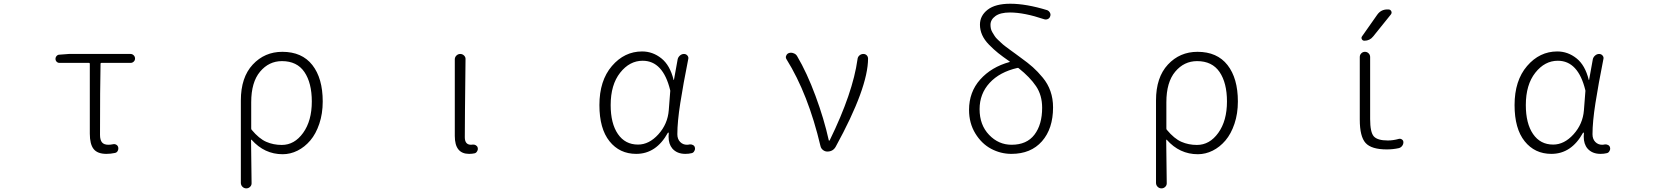

<svg xmlns="http://www.w3.org/2000/svg" viewBox="-20 -828 9040 1049"><path d="M561.5 12.7Q512.7 12.7 491.7 -13.7Q470.7 -40 470.7 -97.7V-479.5Q470.7 -484.4 466.8 -484.4H304.7Q295.9 -484.4 289.6 -490.7Q283.2 -497.1 283.2 -506.3Q283.2 -515.6 289.6 -522.5Q295.9 -529.3 304.7 -529.3L356.4 -533.2H693.4Q703.1 -533.2 710.4 -525.9Q717.8 -518.6 717.8 -508.3Q717.8 -498 710.4 -491.2Q703.1 -484.4 693.4 -484.4H533.2Q529.3 -484.4 529.3 -479.5Q526.4 -347.7 526.4 -91.8Q526.4 -63.5 537.1 -50.3Q547.9 -37.1 572.3 -37.1Q584 -37.1 597.7 -40Q607.4 -42 615.7 -37.1Q624 -32.2 626 -22.5Q627.9 -12.7 623 -3.4Q618.2 5.9 607.4 7.8Q584 12.7 561.5 12.7Z M1295.9 170.9V-279.3Q1295.9 -405.3 1360.8 -475.1Q1425.8 -544.9 1522.5 -544.9Q1629.9 -544.9 1686.5 -472.7Q1743.2 -400.4 1743.2 -273.4Q1743.2 -207 1724.6 -151.9Q1706.1 -96.7 1675.3 -60.5Q1644.5 -24.4 1605.5 -4.9Q1566.4 14.6 1524.4 14.6Q1424.8 14.6 1354.5 -64.5Q1353.5 -65.4 1352.5 -64.9Q1351.6 -64.5 1351.6 -63.5Q1353.5 62.5 1354.5 170.9Q1355.5 183.6 1346.7 192.4Q1337.9 201.2 1325.7 201.2Q1313.5 201.2 1304.7 192.4Q1295.9 183.6 1295.9 170.9ZM1519.5 -36.1Q1588.9 -36.1 1636.2 -102.1Q1683.6 -168 1683.6 -273.4Q1683.6 -375 1643.1 -434.6Q1602.5 -494.1 1520.5 -494.1Q1449.2 -494.1 1400.9 -436.5Q1352.5 -378.9 1352.5 -269.5V-126Q1352.5 -121.1 1355.5 -118.2Q1395.5 -70.3 1434.6 -53.2Q1473.6 -36.1 1519.5 -36.1Z M2543 12.7Q2464.8 12.7 2464.8 -85V-503.9Q2464.8 -515.6 2473.6 -524.4Q2482.4 -533.2 2494.6 -533.2Q2506.8 -533.2 2515.6 -524.4Q2524.4 -515.6 2523.4 -503.9Q2519.5 -168 2519.5 -78.1Q2519.5 -37.1 2553.7 -37.1Q2557.6 -37.1 2562.5 -38.1Q2572.3 -39.1 2580.1 -34.2Q2587.9 -29.3 2589.8 -21.5Q2590.8 -17.6 2590.8 -14.6Q2590.8 -7.8 2586.9 -2Q2582 7.8 2572.3 9.8Q2558.6 12.7 2543 12.7Z M3456.1 12.7Q3365.2 12.7 3310.1 -56.2Q3254.9 -125 3254.9 -253.9Q3254.9 -387.7 3323.2 -467.3Q3391.6 -546.9 3488.3 -546.9Q3545.9 -546.9 3593.3 -509.3Q3640.6 -471.7 3660.2 -391.6Q3660.2 -390.6 3661.1 -390.6Q3662.1 -390.6 3662.1 -391.6L3682.6 -504.9Q3685.5 -516.6 3695.3 -524.9Q3705.1 -533.2 3716.8 -533.2Q3728.5 -533.2 3735.8 -524.4Q3743.2 -515.6 3740.2 -504.9Q3712.9 -368.2 3696.8 -265.1Q3680.7 -162.1 3680.7 -94.7Q3680.7 -68.4 3695.8 -52.7Q3710.9 -37.1 3733.4 -37.1Q3740.2 -37.1 3749 -39.1Q3757.8 -40 3766.1 -35.6Q3774.4 -31.2 3776.4 -22.5Q3777.3 -18.6 3777.3 -15.6Q3777.3 -8.8 3773.4 -2.9Q3768.6 6.8 3758.8 8.8Q3743.2 12.7 3724.6 12.7Q3678.7 12.7 3653.3 -16.6Q3632.8 -41 3632.8 -81.1Q3632.8 -90.8 3633.8 -101.6Q3633.8 -103.5 3631.8 -103.5Q3629.9 -103.5 3628.9 -102.5Q3565.4 12.7 3456.1 12.7ZM3465.8 -38.1Q3526.4 -38.1 3577.1 -94.2Q3627.9 -150.4 3633.8 -225.6L3641.6 -326.2Q3642.6 -331.1 3641.6 -335Q3602.5 -496.1 3491.2 -496.1Q3419.9 -496.1 3368.2 -430.7Q3316.4 -365.2 3316.4 -253.9Q3316.4 -153.3 3356 -95.7Q3395.5 -38.1 3465.8 -38.1Z M4545.9 -26.4Q4531.2 0 4500 0Q4487.3 0 4476.6 -8.3Q4465.8 -16.6 4462.9 -29.3Q4395.5 -314.5 4277.3 -503.9Q4273.4 -509.8 4273.4 -515.6Q4273.4 -519.5 4275.4 -523.4Q4279.3 -534.2 4290 -538.1Q4295.9 -540 4301.8 -540Q4308.6 -540 4315.4 -537.1Q4328.1 -533.2 4335 -521.5Q4388.7 -430.7 4435.5 -304.2Q4482.4 -177.7 4507.8 -62.5Q4507.8 -59.6 4510.3 -59.6Q4512.7 -59.6 4513.7 -62.5Q4639.6 -320.3 4665 -503.9Q4666 -516.6 4675.3 -524.9Q4684.6 -533.2 4697.3 -533.2Q4709 -533.2 4716.8 -524.4Q4722.7 -517.6 4722.7 -508.8Q4722.7 -348.6 4545.9 -26.4Z M5506.8 -37.1Q5589.8 -37.1 5631.8 -92.3Q5673.8 -147.5 5673.8 -239.3Q5673.8 -307.6 5640.6 -356.9Q5607.4 -406.2 5545.9 -455.1Q5543 -458 5539.1 -457Q5441.4 -434.6 5386.7 -375Q5332 -315.4 5332 -231.4Q5332 -145.5 5383.8 -91.3Q5435.5 -37.1 5506.8 -37.1ZM5701.2 -772.5Q5710.9 -768.6 5716.3 -758.8Q5721.7 -749 5717.8 -739.3Q5714.8 -728.5 5705.1 -724.1Q5695.3 -719.7 5685.5 -722.7Q5575.2 -759.8 5498 -759.8Q5445.3 -759.8 5418.5 -740.2Q5391.6 -720.7 5391.6 -692.4Q5391.6 -680.7 5394 -670.4Q5396.5 -660.2 5402.8 -649.9Q5409.2 -639.6 5414.6 -630.9Q5419.9 -622.1 5431.6 -611.3Q5443.4 -600.6 5450.7 -593.3Q5458 -585.9 5474.1 -573.7Q5490.2 -561.5 5499 -555.2Q5507.8 -548.8 5527.3 -534.7Q5546.9 -520.5 5555.7 -513.7Q5596.7 -484.4 5623 -460.9Q5649.4 -437.5 5677.2 -403.8Q5705.1 -370.1 5719.2 -329.6Q5733.4 -289.1 5733.4 -241.2Q5733.4 -125 5672.9 -56.2Q5612.3 12.7 5505.9 12.7Q5447.3 12.7 5395 -15.1Q5342.8 -43 5308.6 -99.1Q5274.4 -155.3 5274.4 -227.5Q5274.4 -325.2 5335.4 -393.6Q5396.5 -461.9 5496.1 -489.3Q5497.1 -489.3 5497.1 -490.7Q5497.1 -492.2 5496.1 -492.2Q5458 -518.6 5433.6 -538.1Q5409.2 -557.6 5383.8 -583.5Q5358.4 -609.4 5346.2 -636.7Q5334 -664.1 5334 -693.4Q5334 -742.2 5376 -774.9Q5418 -807.6 5500 -807.6Q5586.9 -807.6 5701.2 -772.5Z M6295.9 170.9V-279.3Q6295.9 -405.3 6360.8 -475.1Q6425.8 -544.9 6522.5 -544.9Q6629.9 -544.9 6686.5 -472.7Q6743.2 -400.4 6743.2 -273.4Q6743.2 -207 6724.6 -151.9Q6706.1 -96.7 6675.3 -60.5Q6644.5 -24.4 6605.5 -4.9Q6566.4 14.6 6524.4 14.6Q6424.8 14.6 6354.5 -64.5Q6353.5 -65.4 6352.5 -64.9Q6351.6 -64.5 6351.6 -63.5Q6353.5 62.5 6354.5 170.9Q6355.5 183.6 6346.7 192.4Q6337.9 201.2 6325.7 201.2Q6313.5 201.2 6304.7 192.4Q6295.9 183.6 6295.9 170.9ZM6519.5 -36.1Q6588.9 -36.1 6636.2 -102.1Q6683.6 -168 6683.6 -273.4Q6683.6 -375 6643.1 -434.6Q6602.5 -494.1 6520.5 -494.1Q6449.2 -494.1 6400.9 -436.5Q6352.5 -378.9 6352.5 -269.5V-126Q6352.5 -121.1 6355.5 -118.2Q6395.5 -70.3 6434.6 -53.2Q6473.6 -36.1 6519.5 -36.1Z M7504.9 -748Q7525.4 -776.4 7559.6 -776.4H7565.4Q7576.2 -776.4 7581.1 -767.1Q7585.9 -757.8 7579.1 -749L7482.4 -628.9Q7463.9 -605.5 7434.6 -605.5Q7424.8 -605.5 7420.4 -613.8Q7416 -622.1 7421.9 -629.9ZM7465.8 -177.7Q7465.8 -105.5 7485.8 -83Q7505.9 -60.5 7562.5 -60.5Q7591.8 -60.5 7623 -69.3Q7631.8 -71.3 7639.6 -65.9Q7647.5 -60.5 7647.5 -50.8Q7647.5 -40 7640.6 -30.8Q7633.8 -21.5 7622.1 -18.6Q7590.8 -11.7 7556.6 -11.7Q7472.7 -11.7 7440.9 -46.9Q7409.2 -82 7409.2 -174.8V-516.6Q7409.2 -528.3 7417.5 -536.6Q7425.8 -544.9 7437.5 -544.9Q7449.2 -544.9 7457.5 -536.6Q7465.8 -528.3 7465.8 -516.6Z M8456.1 12.7Q8365.2 12.7 8310.1 -56.2Q8254.9 -125 8254.9 -253.9Q8254.9 -387.7 8323.2 -467.3Q8391.6 -546.9 8488.3 -546.9Q8545.9 -546.9 8593.3 -509.3Q8640.6 -471.7 8660.2 -391.6Q8660.2 -390.6 8661.1 -390.6Q8662.1 -390.6 8662.1 -391.6L8682.6 -504.9Q8685.5 -516.6 8695.3 -524.9Q8705.1 -533.2 8716.8 -533.2Q8728.5 -533.2 8735.8 -524.4Q8743.2 -515.6 8740.2 -504.9Q8712.9 -368.2 8696.8 -265.1Q8680.7 -162.1 8680.7 -94.7Q8680.7 -68.4 8695.8 -52.7Q8710.9 -37.1 8733.4 -37.1Q8740.2 -37.1 8749 -39.1Q8757.8 -40 8766.1 -35.6Q8774.4 -31.2 8776.4 -22.5Q8777.3 -18.6 8777.3 -15.6Q8777.3 -8.8 8773.4 -2.9Q8768.6 6.8 8758.8 8.8Q8743.2 12.7 8724.6 12.7Q8678.7 12.7 8653.3 -16.6Q8632.8 -41 8632.8 -81.1Q8632.8 -90.8 8633.8 -101.6Q8633.8 -103.5 8631.8 -103.5Q8629.9 -103.5 8628.9 -102.5Q8565.4 12.7 8456.1 12.7ZM8465.8 -38.1Q8526.4 -38.1 8577.1 -94.2Q8627.9 -150.4 8633.8 -225.6L8641.6 -326.2Q8642.6 -331.1 8641.6 -335Q8602.5 -496.1 8491.2 -496.1Q8419.9 -496.1 8368.2 -430.7Q8316.4 -365.2 8316.4 -253.9Q8316.4 -153.3 8356 -95.7Q8395.5 -38.1 8465.8 -38.1Z"/></svg>

Font: Gen Jyuu Gothic L Monospace Light
Style: Regular
Weight: 300
Designer: [Source Han Sans]
Ryoko NISHIZUKA  (kana & ideographs); Paul D. Hunt (Latin, Greek & Cyrillic); Wenlong ZHANG  (bopomofo
Version: Version 1.002.20150607